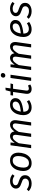

<svg xmlns="http://www.w3.org/2000/svg" viewBox="2014 -2828 826 4894"><g transform="rotate(-90 2427.0 -381.0)"><path d="M432 -474 391 -424Q332 -471 261 -471Q211 -471 181.5 -450.5Q152 -430 152 -395Q152 -365 176 -347.5Q200 -330 260 -312Q337 -287 372.5 -251Q408 -215 408 -155Q408 -75 346 -31.5Q284 12 193 12Q78 12 1 -63L48 -111Q115 -56 196 -56Q260 -56 290.5 -83Q321 -110 321 -147Q321 -174 310.5 -191Q300 -208 276.5 -220.5Q253 -233 208 -247Q132 -271 99.5 -304Q67 -337 67 -390Q67 -427 89 -461Q111 -495 155 -516.5Q199 -538 262 -538Q362 -538 432 -474Z M515 -205Q515 -279 542 -355.5Q569 -432 629.5 -485Q690 -538 785 -538Q881 -538 932 -481Q983 -424 983 -322Q983 -249 956.5 -172Q930 -95 869.5 -41.5Q809 12 714 12Q618 12 566.5 -45.5Q515 -103 515 -205ZM896 -330Q896 -470 782 -470Q717 -470 676.5 -426Q636 -382 619 -319Q602 -256 602 -196Q602 -56 716 -56Q781 -56 821.5 -100Q862 -144 879 -207Q896 -270 896 -330Z M1811 -408Q1811 -386 1809 -374L1756 0H1673L1725 -368Q1728 -388 1728 -401Q1728 -438 1712 -453Q1696 -468 1668 -468Q1628 -468 1589.5 -427Q1551 -386 1512 -317L1467 0H1384L1436 -368Q1438 -380 1438 -400Q1438 -438 1422.5 -453Q1407 -468 1379 -468Q1338 -468 1299.5 -426.5Q1261 -385 1223 -315L1180 0H1097L1171 -526H1242L1232 -418Q1271 -476 1314 -507Q1357 -538 1408 -538Q1454 -538 1485.5 -508.5Q1517 -479 1522 -426Q1562 -482 1605 -510Q1648 -538 1697 -538Q1750 -538 1780.5 -503Q1811 -468 1811 -408Z M2026 -198Q2027 -59 2145 -59Q2183 -59 2217 -71Q2251 -83 2287 -109L2323 -52Q2236 12 2137 12Q2042 12 1990.5 -44.5Q1939 -101 1939 -201Q1939 -281 1967 -358Q1995 -435 2055.5 -486.5Q2116 -538 2209 -538Q2287 -538 2330 -500Q2373 -462 2373 -406Q2373 -305 2282.5 -260Q2192 -215 2026 -198ZM2285 -403Q2285 -429 2266.5 -450Q2248 -471 2208 -471Q2129 -471 2085.5 -410.5Q2042 -350 2030 -263Q2160 -276 2222.5 -307Q2285 -338 2285 -403Z M2567 -137Q2565 -119 2565 -111Q2565 -84 2577.5 -71.5Q2590 -59 2616 -59Q2650 -59 2694 -81L2721 -23Q2667 12 2606 12Q2547 12 2514.5 -18.5Q2482 -49 2482 -106Q2482 -127 2484 -138L2530 -461H2439L2448 -526H2542L2574 -649L2639 -656L2621 -526H2748L2729 -461H2612Z M2895 -711Q2895 -738 2913 -756Q2931 -774 2958 -774Q2983 -774 2998 -759Q3013 -744 3013 -721Q3013 -694 2994.5 -676Q2976 -658 2949 -658Q2925 -658 2910 -673Q2895 -688 2895 -711ZM2969 -526 2895 0H2812L2886 -526Z M3803 -408Q3803 -386 3801 -374L3748 0H3665L3717 -368Q3720 -388 3720 -401Q3720 -438 3704 -453Q3688 -468 3660 -468Q3620 -468 3581.5 -427Q3543 -386 3504 -317L3459 0H3376L3428 -368Q3430 -380 3430 -400Q3430 -438 3414.5 -453Q3399 -468 3371 -468Q3330 -468 3291.5 -426.5Q3253 -385 3215 -315L3172 0H3089L3163 -526H3234L3224 -418Q3263 -476 3306 -507Q3349 -538 3400 -538Q3446 -538 3477.5 -508.5Q3509 -479 3514 -426Q3554 -482 3597 -510Q3640 -538 3689 -538Q3742 -538 3772.5 -503Q3803 -468 3803 -408Z M4018 -198Q4019 -59 4137 -59Q4175 -59 4209 -71Q4243 -83 4279 -109L4315 -52Q4228 12 4129 12Q4034 12 3982.5 -44.5Q3931 -101 3931 -201Q3931 -281 3959 -358Q3987 -435 4047.5 -486.5Q4108 -538 4201 -538Q4279 -538 4322 -500Q4365 -462 4365 -406Q4365 -305 4274.5 -260Q4184 -215 4018 -198ZM4277 -403Q4277 -429 4258.5 -450Q4240 -471 4200 -471Q4121 -471 4077.5 -410.5Q4034 -350 4022 -263Q4152 -276 4214.5 -307Q4277 -338 4277 -403Z M4825 -474 4784 -424Q4725 -471 4654 -471Q4604 -471 4574.5 -450.5Q4545 -430 4545 -395Q4545 -365 4569 -347.5Q4593 -330 4653 -312Q4730 -287 4765.5 -251Q4801 -215 4801 -155Q4801 -75 4739 -31.5Q4677 12 4586 12Q4471 12 4394 -63L4441 -111Q4508 -56 4589 -56Q4653 -56 4683.5 -83Q4714 -110 4714 -147Q4714 -174 4703.5 -191Q4693 -208 4669.5 -220.5Q4646 -233 4601 -247Q4525 -271 4492.5 -304Q4460 -337 4460 -390Q4460 -427 4482 -461Q4504 -495 4548 -516.5Q4592 -538 4655 -538Q4755 -538 4825 -474Z"/></g></svg>

Font: Fira Sans TEST Book
Style: Italic
Weight: 350
Italic angle: -8°
Designer: Carrois Corporate & Edenspiekermann AG
Foundry: Carrois Corporate GbR & Edenspiekermann AG
Version: Version 4.201